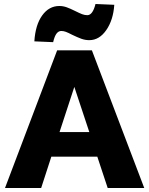

<svg xmlns="http://www.w3.org/2000/svg" viewBox="-20 -941 747 961"><path d="M5 0ZM467 -157H237L186 0H5L266 -689H440L702 0H519ZM427 -280 352 -506 278 -280ZM152 -734Q157 -816 191 -863.5Q225 -911 277 -911Q296 -911 314 -904.5Q332 -898 356 -886Q378 -875 391 -870Q404 -865 417 -865Q444 -865 458 -921L552 -917Q547 -841 512 -790.5Q477 -740 427 -740Q406 -740 387 -747Q368 -754 341 -767Q322 -777 310 -781.5Q298 -786 287 -786Q273 -786 263 -773Q253 -760 246 -730Z"/></svg>

Font: Martel Sans Black
Style: Regular
Weight: 900
Designer: Dan Reynolds and Mathieu Réguer
Foundry: Dan Reynolds and Mathieu Réguer
Version: Version 1.002; ttfautohint (v1.1) -l 5 -r 5 -G 72 -x 0 -D la